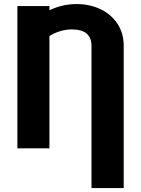

<svg xmlns="http://www.w3.org/2000/svg" viewBox="-20 -737 700 954"><path d="M434.6 197.3V-508.8Q434.6 -590.8 336.9 -590.8Q279.8 -590.8 225.6 -558.1V0H66.4V-707H225.6V-686Q289.6 -716.8 360.4 -716.8Q426.3 -716.8 479.7 -691.2Q533.2 -665.5 564 -618.4Q594.7 -571.3 594.7 -508.8V197.3Z"/></svg>

Font: Pretendard GOV ExtraBold
Style: Regular
Weight: 800
Designer: Base glyphs from Inter by Rasmus Andersson; Hangeul glyphs from Noto Sans CJK(Source Han Sans) by Jang Soo-young and Kan
Foundry: Kil Hyung-jin
Version: Version 1.309